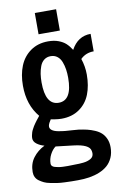

<svg xmlns="http://www.w3.org/2000/svg" viewBox="-106 -866 690 1110"><g transform="rotate(-10 239.0 -311.0)"><path d="M180.7 -808.6H305.7V-683.6H180.7ZM40 -406.2Q40 -471.2 60.5 -522Q81.1 -572.8 124.3 -603.3Q167.5 -633.8 227.5 -633.8Q262.2 -633.8 288.1 -624Q314 -614.3 330.3 -599.4Q346.7 -584.5 362.3 -560.1Q401.9 -633.8 477.5 -633.8V-531.2Q430.7 -531.2 399.4 -500Q415 -454.1 415 -406.2Q415 -340.8 395.3 -290.5Q375.5 -240.2 332.3 -210Q289.1 -179.7 227.5 -179.7Q209.5 -179.7 188 -183.1L164.6 -187Q163.6 -184.6 159.7 -178.5Q155.8 -172.4 153.6 -168.5Q151.4 -164.6 149.4 -158.4Q147.5 -152.3 147.5 -147Q147.5 -134.3 159.7 -125.5Q171.9 -116.7 193.4 -112.5Q214.8 -108.4 234.6 -106.4Q254.4 -104.5 278.8 -103.3Q303.2 -102.1 312.5 -100.6Q340.3 -96.7 362.1 -91.6Q383.8 -86.4 406.5 -76.7Q429.2 -66.9 443.8 -53.2Q458.5 -39.6 468 -18.1Q477.5 3.4 477.5 31.2Q477.5 65.4 465.6 92.3Q453.6 119.1 433.6 136.7Q413.6 154.3 385.3 165.8Q356.9 177.2 325.7 182.1Q294.4 187 258.8 187Q235.4 187 220.7 186.8Q206.1 186.5 180.7 185.5Q155.3 184.6 138.2 181.9Q121.1 179.2 99.1 175Q77.1 170.9 62.7 164.1Q48.3 157.2 35.2 147.9Q22 138.7 15.4 125.2Q8.8 111.8 8.8 95.2Q8.8 46.4 34.9 11.7Q61 -22.9 102.5 -43.5Q77.1 -50.3 58.6 -64.2Q40 -78.1 40 -98.1Q40 -106.4 42 -115.7Q43.9 -125 46.4 -132.6Q48.8 -140.1 54.2 -149.9Q59.6 -159.7 62.7 -165.3Q65.9 -170.9 73.2 -180.9Q80.6 -190.9 83.3 -194.6Q85.9 -198.2 93.8 -207.8Q101.6 -217.3 102.5 -218.8Q40 -293 40 -406.2ZM258.8 94.7Q272 94.7 282.5 94.2Q293 93.8 306.6 92.3Q320.3 90.8 330.3 87.6Q340.3 84.5 349.4 79.6Q358.4 74.7 363.3 66.7Q368.2 58.6 368.2 48.3Q368.2 39.6 366.2 32.2Q359.4 -4.9 268.1 -15.6L165 -27.8Q146 -14.2 132.6 11.7Q119.1 37.6 119.1 65.9Q119.1 73.7 124.5 79.3Q129.9 85 140.4 87.9Q150.9 90.8 161.9 92.8Q172.9 94.7 188 95.2Q203.1 95.7 213.9 95.7Q224.6 95.7 239 95.2Q253.4 94.7 258.8 94.7ZM305.7 -406.2Q305.7 -433.1 302.2 -455.8Q298.8 -478.5 290.5 -500.2Q282.2 -522 266.1 -534.4Q250 -546.9 227.5 -546.9Q204.6 -546.9 188.5 -534.4Q172.4 -522 164.3 -500.2Q156.2 -478.5 152.8 -455.8Q149.4 -433.1 149.4 -406.2Q149.4 -273.4 227.5 -273.4Q305.7 -273.4 305.7 -406.2Z"/></g></svg>

Font: OswaldRegular
Style: Regular
Weight: 400
Designer: vernon adams
Foundry: vernon adams
Version: Version 1.000